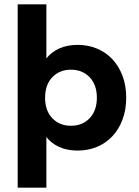

<svg xmlns="http://www.w3.org/2000/svg" viewBox="-20 -688 643 890"><path d="M340 10Q291 10 254 -7Q217 -24 195 -53V182H62V-668H195V-417Q217 -446 254 -463Q291 -480 340 -480Q388 -480 429 -463Q470 -446 500 -414.5Q530 -383 547.5 -337.5Q565 -292 565 -235Q565 -178 547.5 -132.5Q530 -87 500 -55.5Q470 -24 429 -7Q388 10 340 10ZM309 -105Q362 -105 395.5 -140Q429 -175 429 -235Q429 -295 395.5 -330Q362 -365 309 -365Q256 -365 222.5 -330Q189 -295 189 -235Q189 -175 222.5 -140Q256 -105 309 -105Z"/></svg>

Font: Celebes
Style: Bold
Weight: 700
Designer: Anugrah Pasau
Foundry: Lafontype
Version: Version 1.000; ttfautohint (v1.8.4)